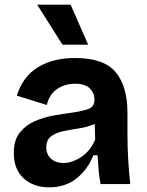

<svg xmlns="http://www.w3.org/2000/svg" viewBox="-20 -787 627 821"><path d="M190 14Q123 14 81 -24.5Q39 -63 39 -133Q39 -188 64.5 -220Q90 -252 129 -269Q168 -286 211.5 -293.5Q255 -301 292 -306Q339 -313 361.5 -322.5Q384 -332 384 -361Q384 -389 364 -409Q344 -429 301 -429Q258 -429 224.5 -406.5Q191 -384 180 -338L52 -378Q77 -459 141.5 -499Q206 -539 301 -539Q424 -539 474.5 -478.5Q525 -418 525 -305V-217Q525 -108 537 0H410Q405 -25 402 -57Q399 -89 397 -123H379Q357 -65 309 -25.5Q261 14 190 14ZM251 -90Q288 -90 327 -115.5Q366 -141 387 -190L385 -257Q356 -244 320.5 -238.5Q285 -233 252.5 -226.5Q220 -220 199 -204.5Q178 -189 178 -157Q178 -126 198.5 -108Q219 -90 251 -90ZM247 -596 139 -767H282L357 -596Z"/></svg>

Font: Bricolage Grotesque 10pt Bricolage Grotesque 10pt Regular
Style: Bold
Weight: 700
Designer: Mathieu Triay
Foundry: Atelier Triay
Version: Version 1.000; ttfautohint (v1.8.4.7-5d5b);gftools[0.9.32]